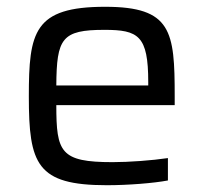

<svg xmlns="http://www.w3.org/2000/svg" viewBox="-20 -538 600 566"><path d="M495 -228V-255C495 -446 486 -518 290 -518C80 -518 65 -444 65 -254C65 -54 88 8 295 8C357 8 433 2 475 -6V-72C428 -65 360 -60 312 -60C158 -60 146 -89 146 -228ZM288 -450C388 -450 417 -433 417 -296V-286H146C147 -425 162 -450 288 -450Z"/></svg>

Font: Saira UNSAM
Style: Regular
Weight: 400
Designer: Hector Gatti with collaboration of the Omnibus-Type team
Foundry: Omnibus-Type
Version: Version 0.072;PS 000.072;hotconv 1.0.88;makeotf.lib2.5.64775